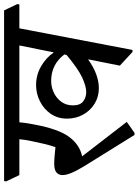

<svg xmlns="http://www.w3.org/2000/svg" viewBox="111 -771 680 942"><g transform="rotate(-90 451.0 -300.0)"><path d="M270 20H260L109 -223Q85 -262 74 -288.5Q63 -315 63 -333Q63 -352 76 -363Q89 -374 118 -374Q135 -374 158.5 -372Q182 -370 200 -368Q209 -393 216.5 -425.5Q224 -458 229 -482Q233 -502 235.5 -516.5Q238 -531 239 -545H63L32 -610L34 -620H871L902 -555L900 -545H783L677 10H667L600 -52L631 -208Q557 -155 489 -155Q447 -155 413 -176Q379 -197 359.5 -232.5Q340 -268 340 -311Q340 -357 363.5 -391Q387 -425 425 -444Q463 -463 504 -463Q554 -463 596.5 -438.5Q639 -414 665 -376L699 -545H322Q320 -523 316.5 -501.5Q313 -480 311 -471Q289 -353 250.5 -301Q212 -249 155 -237L324 -18ZM652 -313 655 -324Q606 -389 525 -389Q495 -389 467.5 -376Q440 -363 422.5 -339Q405 -315 405 -282Q405 -247 424.5 -232Q444 -217 470 -217Q499 -217 542 -237Q585 -257 652 -313Z"/></g></svg>

Font: Tiro Devanagari Marathi
Style: Italic
Weight: 400
Italic angle: -11°
Designer: Devanagari: John Hudson & Fiona Ross, assisted by Paul Hanslow. Latin: John Hudson with Paul Hanslow, assisted by Kaja S
Foundry: Tiro Typeworks Ltd.
Version: Version 1.52